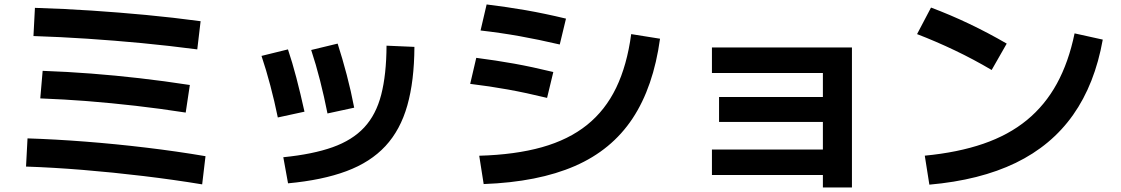

<svg xmlns="http://www.w3.org/2000/svg" viewBox="-20 -792 5040 863"><path d="M888.7 36.7Q761.7 15.7 624.3 -0.8Q487 -17.3 352.3 -28.3Q217.7 -39.3 97 -43.3L103.7 -170Q228 -166 363.3 -155.5Q498.7 -145 636.5 -128.5Q774.3 -112 903.7 -90ZM814.7 -286Q698.7 -304 589.2 -316.5Q479.7 -329 373.8 -337.4Q268 -345.7 161 -349.7L171.7 -473.6Q282.7 -469.6 390.2 -461.3Q497.7 -453 607 -440.5Q716.3 -428 833.3 -410ZM866.7 -570Q739 -586.7 616 -598.4Q493 -610 372.7 -618Q252.4 -626 130.4 -630L137 -756.7Q267 -752.7 390.7 -744.5Q514.3 -736.3 636.3 -724.8Q758.3 -713.3 881.7 -696.7Z M1253.4 -85.3Q1386 -98.6 1475 -130.3Q1564 -162 1617.2 -219.3Q1670.4 -276.6 1693.5 -366.5Q1716.7 -456.3 1717.4 -586.7L1842.7 -581.3Q1842 -428 1810.8 -318Q1779.7 -208 1712.5 -135.5Q1645.3 -63 1537.2 -22.7Q1429 17.7 1274.7 32ZM1228.7 -264Q1213.7 -337.3 1195 -407.8Q1176.4 -478.3 1155.4 -540.7L1274.3 -570Q1293.6 -513 1312.1 -442.3Q1330.6 -371.7 1348.6 -290ZM1452 -282Q1437 -357.7 1418.5 -430.5Q1400 -503.3 1378.7 -567.3L1497.6 -596Q1519 -529.7 1538.5 -455.7Q1558 -381.7 1572 -308Z M2134 -92Q2296 -96.6 2415.9 -130.3Q2535.7 -164 2618.4 -230.3Q2701 -296.6 2749.7 -397.8Q2798.4 -499 2817.1 -638.7L2946.7 -618Q2917 -401.3 2823.2 -259.5Q2729.3 -117.7 2563.8 -45.7Q2398.3 26.3 2154 35.3ZM2439 -352Q2344.4 -375 2262.9 -389.7Q2181.4 -404.4 2093.4 -415L2120.7 -532Q2209.3 -520.6 2290.8 -506Q2372.3 -491.3 2467 -468.3ZM2496 -592Q2399.7 -614.4 2315.9 -629.4Q2232 -644.4 2140 -655L2167.3 -772Q2260 -760.6 2344.2 -746Q2428.3 -731.3 2524 -708.3Z M3678.7 50.7V-5.3H3180V-120H3678.7V-244H3212V-356H3678.7V-464H3180V-578.7H3809.3V50.7Z M4136.7 -92.3Q4285.7 -106.6 4399.7 -145.8Q4513.7 -185 4595.5 -252.1Q4677.4 -319.3 4730.4 -416Q4783.4 -512.7 4810 -642L4936.7 -614Q4901 -414 4803.5 -275.8Q4706 -137.7 4545.2 -59.8Q4384.3 18 4157.3 38ZM4437.3 -477.4Q4356 -525.4 4271.9 -565.5Q4187.7 -605.7 4102 -638.7L4164.7 -758Q4337.3 -693.3 4505 -596Z"/></svg>

Font: M PLUS 1 Thin
Style: Regular
Weight: 100
Designer: Coji Morishita
Foundry: UNDERFOREST DESIGN
Version: Version 1.001